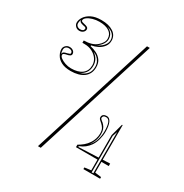

<svg xmlns="http://www.w3.org/2000/svg" viewBox="-170 -856 962 1005"><g transform="rotate(30 311.0 -354.0)"><path d="M149 -411Q114 -411 92 -422.5Q70 -434 60 -452Q50 -470 50 -487Q50 -499 59.5 -508.5Q69 -518 83 -518Q96 -518 105 -511Q114 -504 114 -493Q114 -485 107 -481Q100 -477 91 -475.5Q82 -474 75 -471Q68 -468 68 -462Q68 -453 79.5 -444.5Q91 -436 108 -430Q125 -424 144 -424Q186 -424 209.5 -442Q233 -460 233 -494Q233 -514 221.5 -531Q210 -548 189.5 -559Q169 -570 141 -570H129V-584Q179 -584 206 -607Q233 -630 233 -654Q233 -681 211.5 -695.5Q190 -710 152 -710Q131 -710 112 -704.5Q93 -699 81 -690Q69 -681 69 -671Q69 -666 76 -663.5Q83 -661 91.5 -659.5Q100 -658 107 -654Q114 -650 114 -642Q114 -631 105 -623.5Q96 -616 83 -616Q69 -616 59.5 -625.5Q50 -635 50 -647Q50 -664 61.5 -681.5Q73 -699 96.5 -711Q120 -723 157 -723Q202 -723 229 -705Q256 -687 256 -655Q256 -634 243.5 -618Q231 -602 212.5 -593Q194 -584 175 -581V-576Q194 -572 212.5 -563Q231 -554 243.5 -537.5Q256 -521 256 -494Q256 -474 248.5 -458.5Q241 -443 227 -432.5Q213 -422 193 -416.5Q173 -411 149 -411ZM58 -647Q58 -637 65.5 -631Q73 -625 83 -625Q105 -625 105 -642Q105 -645 101 -647.5Q97 -650 88 -651Q74 -654 68.5 -658Q63 -662 63 -668Q63 -668 63 -668.5Q63 -669 63 -670Q61 -666 59.5 -660Q58 -654 58 -647ZM199 -596Q215 -602 226 -611Q237 -620 243.5 -631.5Q250 -643 250 -655Q250 -675 237 -689Q224 -703 199 -709Q218 -702 228.5 -688Q239 -674 239 -654Q239 -639 228.5 -623Q218 -607 199 -596ZM192 -425Q211 -430 224 -439.5Q237 -449 243.5 -462.5Q250 -476 250 -494Q250 -511 243.5 -523.5Q237 -536 227 -545Q217 -554 203 -559Q221 -547 230 -530.5Q239 -514 239 -494Q239 -468 226 -450.5Q213 -433 192 -425ZM58 -487Q58 -473 63 -464Q63 -465 63 -465.5Q63 -466 63 -467Q63 -473 68.5 -476.5Q74 -480 88 -483Q98 -486 101.5 -487.5Q105 -489 105 -493Q105 -501 98.5 -505.5Q92 -510 83 -510Q72 -510 65 -504Q58 -498 58 -487ZM373 -80V-95Q388 -103 403 -115.5Q418 -128 429 -145Q437 -157 442 -173Q447 -189 447 -204Q447 -224 440.5 -235Q434 -246 426 -253Q418 -260 411.5 -266Q405 -272 405 -280Q405 -291 412.5 -296.5Q420 -302 432 -302Q449 -302 458 -282Q467 -262 467 -227Q467 -204 460.5 -180Q454 -156 442 -138Q431 -122 416.5 -110.5Q402 -99 383 -92V-87L503 -92V-228L523 -302H527V-93L571 -95V-80H527V-15L565 -10V0H464V-10L503 -15V-80ZM425 -128Q444 -147 452.5 -172.5Q461 -198 461 -227Q461 -260 454 -277.5Q447 -295 432 -295Q421 -295 416.5 -290.5Q412 -286 412 -280Q412 -274 421 -267.5Q430 -261 436 -254Q445 -244 449 -232Q453 -220 453 -204Q453 -182 445 -162Q437 -142 425 -128ZM510 -7H520V-256L510 -227ZM198 15 431 -723H448L215 15Z"/></g></svg>

Font: Kalnia Glaze Thin ExtraLight
Style: Regular
Weight: 250
Version: Version 1.110